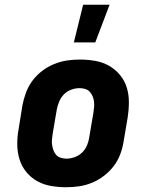

<svg xmlns="http://www.w3.org/2000/svg" viewBox="-20 -778 640 806"><path d="M257 8Q225 8 193.5 2.5Q162 -3 135.5 -18Q109 -33 90 -56.5Q71 -80 62 -109Q53 -138 52.5 -170.5Q52 -203 58 -235L74 -335Q79 -362 89 -389Q99 -416 116 -439Q133 -462 156.5 -480Q180 -498 207 -509Q234 -520 261 -524Q288 -528 316 -528Q348 -528 379.5 -522.5Q411 -517 437.5 -502Q464 -487 483.5 -463.5Q503 -440 512 -411Q521 -382 521 -349.5Q521 -317 516 -285L499 -185Q495 -158 485 -131Q475 -104 457.5 -81Q440 -58 416.5 -40Q393 -22 366.5 -11Q340 0 312.5 4Q285 8 257 8ZM259 -112Q276 -112 294 -118.5Q312 -125 325.5 -138.5Q339 -152 346 -169.5Q353 -187 355 -204L372 -304Q374 -316 375 -328.5Q376 -341 374.5 -352.5Q373 -364 368.5 -374.5Q364 -385 356.5 -393Q349 -401 337.5 -404.5Q326 -408 314 -408Q297 -408 279 -401.5Q261 -395 248 -381.5Q235 -368 228 -350.5Q221 -333 218 -316L201 -216Q199 -204 198 -191.5Q197 -179 199 -167.5Q201 -156 205 -145.5Q209 -135 216.5 -127Q224 -119 235.5 -115.5Q247 -112 259 -112ZM290 -600 329 -758H440L380 -600Z"/></svg>

Font: Iosevka Etoile Heavy
Style: Italic
Weight: 900
Italic angle: -9°
Designer: Belleve Invis
Foundry: Belleve Invis
Version: Version 22.1.2; ttfautohint (v1.8.4)